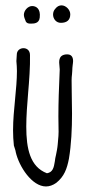

<svg xmlns="http://www.w3.org/2000/svg" viewBox="-20 -691 318 703"><path d="M237.3 -638.7C237.3 -654.8 221.7 -671.4 205.1 -671.4C197.3 -671.4 189 -667.5 183.1 -659.7C176.8 -653.3 174.3 -645.5 174.3 -637.7C174.3 -622.1 185.5 -607.4 202.6 -607.4C225.6 -607.4 237.3 -618.2 237.3 -638.7ZM125.5 -626.5C129.4 -659.7 111.8 -668.9 97.7 -668.9C82.5 -668.9 67.4 -652.8 67.4 -636.7C67.4 -630.4 70.8 -620.6 74.7 -611.8C78.1 -606.4 83.5 -604.5 91.3 -604.5C104 -604.5 123 -604.5 125.5 -626.5ZM40 -467.3C41 -455.1 42 -443.4 42 -430.7C42 -398.4 38.6 -363.3 35.2 -327.6C31.7 -290.5 27.8 -252.4 27.8 -213.9C27.8 -195.3 28.8 -176.3 30.8 -158.2L35.6 -143.1C36.6 -139.6 37.6 -136.7 37.6 -134.3C49.8 -80.6 97.2 -8.3 148.4 -8.3C160.6 -8.3 173.8 -12.7 186 -21.5C215.3 -44.9 225.1 -72.8 232.4 -109.9C241.2 -162.1 243.7 -220.7 243.7 -274.9C243.7 -301.3 243.2 -326.7 242.7 -350.1C242.2 -366.7 242.2 -382.3 242.2 -397C242.2 -404.3 242.7 -411.6 243.7 -419.4C244.1 -426.8 245.1 -435.5 245.1 -442.9C245.1 -444.8 245.6 -448.7 246.1 -452.6C246.6 -457.5 247.6 -462.4 247.6 -467.3C247.6 -481.9 241.7 -494.1 220.7 -491.7C193.4 -488.3 195.8 -465.8 197.8 -447.8C198.2 -442.9 198.7 -438.5 198.7 -436.5C198.7 -433.1 198.2 -426.8 198.2 -423.8C195.8 -368.7 193.8 -316.9 193.8 -265.1C193.8 -251.5 193.8 -237.8 194.3 -224.1C195.3 -202.6 193.4 -183.6 191.4 -163.1C190.4 -149.9 187 -132.8 185.1 -124C183.1 -116.7 181.6 -107.4 180.7 -99.6C177.2 -76.7 172.9 -60.1 151.9 -56.6C90.3 -80.1 76.2 -146 76.2 -227.5C76.2 -266.6 79.6 -309.1 83 -350.6C86.9 -396 90.8 -447.8 89.8 -489.3C89.8 -506.8 78.1 -514.6 65.9 -514.6C53.7 -514.6 41.5 -506.3 41.5 -491.2Z"/></svg>

Font: Amatic Mod Bold ONEptTWO
Style: Bold
Weight: 700
Designer: David Occhino Design
Foundry: David Occhino Design
Version: Version 1.2